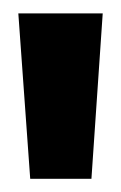

<svg xmlns="http://www.w3.org/2000/svg" viewBox="-20 -700 180 286"><path d="M25 -433.7 7.3 -680H133L116.2 -433.7Z"/></svg>

Font: Bricolage Grotesque 96pt ExtraBold Condensed
Style: Regular
Weight: 800
Width: 3
Version: Version 1.001;gftools[0.9.33.dev8+g029e19f]